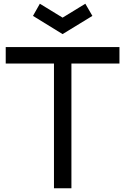

<svg xmlns="http://www.w3.org/2000/svg" viewBox="-20 -1000 665 1020"><path d="M470.8 -915.6 433.3 -980.2 312.5 -906.3 191.7 -980.2 155.2 -915.6 312.5 -818.8ZM614.6 -750H10.4V-662.5H266.7V0H359.4V-662.5H614.6Z"/></svg>

Font: Manrope3 Medium
Style: Regular
Weight: 500
Width: 4
Designer: Mikhail Sharanda
Foundry: Mikhail Sharanda
Version: Version 3.000;PS 003.000;hotconv 1.0.88;makeotf.lib2.5.64775